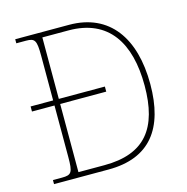

<svg xmlns="http://www.w3.org/2000/svg" viewBox="-105 -814 888 914"><g transform="rotate(-15 338.5 -357.0)"><path d="M50 0H319C523 0 616 -123 616 -342C616 -569 514 -714 315 -714H50V-694H98C142 -694 149 -682 149 -605V-386H38V-361H149V-108C149 -31 142 -20 95 -20H50ZM305 -25H177V-361H404V-386H177V-689H306C503 -689 588 -552 588 -342C588 -132 505 -25 305 -25Z"/></g></svg>

Font: Noto Serif Gurmukhi Thin
Style: Regular
Weight: 100
Designer: Vaibhav Singh and the Monotype Design Team
Foundry: Monotype Imaging Inc.
Version: Version 2.004